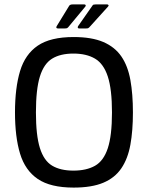

<svg xmlns="http://www.w3.org/2000/svg" viewBox="-20 -844 671 871"><path d="M48 -334Q48 -445 71 -521.5Q94 -598 151.5 -637Q209 -676 314 -676Q396 -676 448.5 -653.5Q501 -631 530.5 -588Q560 -545 571.5 -481Q583 -417 583 -334Q583 -251 571.5 -187.5Q560 -124 530.5 -80.5Q501 -37 448.5 -15Q396 7 314 7Q209 7 151.5 -32Q94 -71 71 -147Q48 -223 48 -334ZM143 -334Q143 -230 161 -172.5Q179 -115 216.5 -92.5Q254 -70 313 -70Q372 -70 411 -92Q450 -114 469 -171.5Q488 -229 488 -334Q488 -439 469 -497Q450 -555 411 -578Q372 -601 313 -601Q254 -601 216.5 -578Q179 -555 161 -497Q143 -439 143 -334ZM289 -720Q287 -718 284.5 -716.5Q282 -715 274 -715H243Q232 -715 237 -725L294 -818Q298 -824 310 -824H362Q367 -824 368.5 -821Q370 -818 367 -814ZM385 -720Q383 -718 380.5 -716.5Q378 -715 371 -715H339Q334 -715 333 -718Q332 -721 334 -725L399 -818Q401 -822 404.5 -823Q408 -824 414 -824H466Q470 -824 472 -821Q474 -818 470 -814Z"/></svg>

Font: Glory Medium
Style: Regular
Weight: 500
Designer: Robert Leuschke
Foundry: Robert Leuschke
Version: Version 1.011